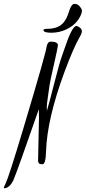

<svg xmlns="http://www.w3.org/2000/svg" viewBox="-29 -808 452 1013"><path d="M308.6 -691.9Q324.7 -712.9 335 -747.1Q347.2 -787.6 364 -787.6Q380.9 -787.6 392.1 -773.7Q403.3 -759.8 403.3 -751.2Q403.3 -742.7 398.4 -730.5Q377 -679.7 320.8 -652.8Q283.2 -635.3 241.9 -635.3Q200.7 -635.3 200.2 -649.4Q201.2 -655.8 218.8 -655.8Q280.8 -655.8 308.6 -691.9ZM171.9 38.6 176.8 -190.9Q176.8 -208.5 175.8 -231.9Q66.4 83.5 40.5 145.5Q20.5 183.6 -5.9 185.5Q-8.8 184.6 -8.8 182.1Q-8.8 179.7 1 159.2Q17.1 126.5 94.7 -131.8Q212.9 -526.9 217.3 -563Q222.2 -588.4 238.8 -588.4Q274.4 -588.4 276.9 -570.3Q275.4 -554.7 254.9 -464.6Q234.4 -374.5 232.7 -360.1Q231 -345.7 224.4 -302Q217.8 -258.3 217.8 -243.4Q217.8 -228.5 218.8 -224.6Q231 -265.1 257.8 -370.6Q284.7 -476.1 297.1 -510.5Q309.6 -544.9 311.5 -551.8Q351.1 -670.9 374 -670.9Q380.4 -670.9 391.6 -662.8Q402.8 -654.8 402.8 -643.6Q402.8 -632.3 393.1 -615.7Q359.9 -559.1 312 -430.7Q218.8 -179.7 213.9 -7.3V-6.8Q211.9 58.6 195.3 58.6Q188.5 58.6 183.6 57.6Q171.9 54.7 171.9 38.6Z"/></svg>

Font: Kristi
Style: Regular
Weight: 400
Italic angle: -15°
Version: Version 1.004